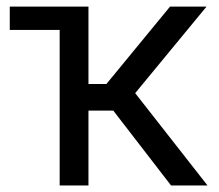

<svg xmlns="http://www.w3.org/2000/svg" viewBox="-20 -566 667 586"><path d="M9.8 -474.6V-545.9H205.1V-474.6ZM162.1 0V-545.9H250V-309.6H304.7L499 -545.9H610.4L392.6 -281.7L613.3 0H502L325.7 -228.5H250V0Z"/></svg>

Font: Adwaita Sans
Style: Regular
Weight: 400
Designer: Rasmus Andersson
Foundry: rsms
Version: Version 4.001;git-9221beed3